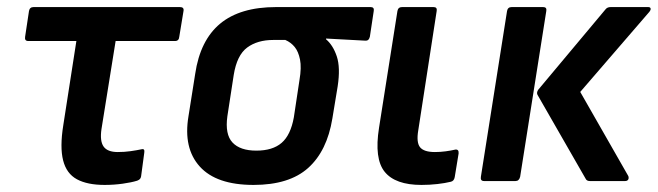

<svg xmlns="http://www.w3.org/2000/svg" viewBox="-20 -512 1860 543"><path d="M276 11Q227 11 197.5 -5Q168 -21 158.5 -58.5Q149 -96 159 -158L196 -396H60Q49 -396 51 -408L62 -481Q64 -492 75 -492H489Q501 -492 499 -481L487 -408Q486 -396 475 -396H307L267 -147Q262 -113 273 -97.5Q284 -82 313 -82Q332 -82 349.5 -84.5Q367 -87 381 -90Q390 -92 388 -80L379 -13Q378 -8 375.5 -5.5Q373 -3 368 -1Q352 4 327 7.5Q302 11 276 11Z M697 11Q592 11 545 -41Q498 -93 513 -183L532 -303Q546 -398 602.5 -445Q659 -492 761 -492H1028Q1039 -492 1037 -481L1026 -408Q1023 -396 1013 -397L902 -403V-401Q922 -384 932.5 -352.5Q943 -321 935 -268L920 -177Q905 -85 851.5 -37Q798 11 697 11ZM705 -86Q751 -86 776.5 -108Q802 -130 811 -180L827 -286Q833 -321 828.5 -343.5Q824 -366 813.5 -379Q803 -392 787 -399H753Q708 -399 679 -377.5Q650 -356 641 -300L623 -183Q616 -132 637.5 -109Q659 -86 705 -86Z M1172 11Q1098 11 1068 -26Q1038 -63 1052 -151L1104 -481Q1106 -492 1117 -492H1206Q1217 -492 1215 -481L1163 -144Q1157 -109 1168 -95.5Q1179 -82 1210 -82Q1225 -82 1240 -84Q1255 -86 1268 -89Q1278 -90 1277 -78L1266 -11Q1264 0 1255 2Q1239 6 1217 8.5Q1195 11 1172 11Z M1648 0Q1639 0 1636 -7L1500 -244Q1497 -250 1502 -258L1692 -485Q1697 -492 1707 -492H1813Q1819 -492 1820 -488Q1821 -484 1816 -478L1621 -252L1757 -14Q1759 -8 1756.5 -4Q1754 0 1748 0ZM1349 0Q1338 0 1340 -12L1414 -481Q1416 -492 1427 -492H1516Q1527 -492 1525 -481L1451 -12Q1448 0 1438 0Z"/></svg>

Font: Sofia Sans Semi Condensed
Style: Bold Italic
Weight: 700
Italic angle: -9°
Version: Version 4.100